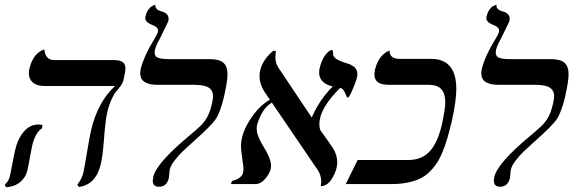

<svg xmlns="http://www.w3.org/2000/svg" viewBox="-41 -766 2434 799"><path d="M404.8 -295.9Q397.5 -263.2 392.1 -190.4Q386.7 -117.7 378.9 -85Q359.4 2 287.1 12.2L280.8 2Q298.8 -19 306.2 -48.8Q310.1 -66.9 321.3 -133.5Q332.5 -200.2 337.9 -223.1Q365.2 -341.3 438 -408.2H143.1Q112.3 -408.2 95.7 -422.6Q79.1 -437 79.1 -460.9Q79.1 -473.1 81.1 -479Q85.9 -500 94.2 -515.9Q102.5 -531.7 110.8 -539.8Q119.1 -547.9 126.7 -552.7Q134.3 -557.6 139.2 -558.6L144 -560.1Q144 -542 154.5 -529.1Q165 -516.1 183.1 -516.1H429.2Q458 -516.1 469.5 -507.8Q481 -499.5 481 -481.9Q481 -471.2 478 -458L473.1 -434.1Q470.2 -421.4 461.7 -409.4Q453.1 -397.5 444.1 -387.7Q435.1 -377.9 423.8 -354Q412.6 -330.1 404.8 -295.9ZM92.8 -159.2Q90.3 -149.4 83 -108.4Q75.7 -67.4 73.2 -58.1Q66.4 -27.8 43 -8.3Q19.5 11.2 -16.1 13.2L-21 2Q-3.4 -11.7 2 -41Q3.9 -51.3 11.7 -90.8Q19.5 -130.4 21 -138.2Q33.2 -189.9 58.6 -219Q84 -248 120.1 -248Q130.9 -248 136.2 -244.1L132.8 -231Q119.6 -223.6 108.9 -203.9Q98.1 -184.1 92.8 -159.2Z M622.6 -602.1Q602.5 -567.4 602.5 -546.9Q602.5 -530.8 617.2 -525.4Q631.8 -520 660.6 -520H830.6Q871.6 -520 888.7 -504.9Q905.8 -489.7 905.8 -456.1Q905.8 -428.2 890.6 -360.8Q875 -296.9 856.4 -269.8Q837.9 -242.7 769.5 -182.1Q734.4 -150.4 718 -134.8Q701.7 -119.1 685.5 -98.1Q669.4 -77.1 665.5 -61Q664.1 -52.7 663.3 -41.3Q662.6 -29.8 661.6 -24.9Q652.8 11.2 620.6 11.2Q594.7 11.2 594.7 -14.2Q594.7 -18.1 596.7 -29.8Q609.9 -87.4 746.6 -201.2Q781.2 -230 795.9 -244.6Q810.5 -259.3 821.8 -279.8Q833 -300.3 840.3 -332Q845.7 -354.5 845.7 -365.2Q845.7 -389.2 827.9 -401.1Q810.1 -413.1 765.6 -413.1H613.8Q542.5 -413.1 542.5 -460.9Q542.5 -467.3 544.4 -479Q558.6 -534.2 597.7 -597.2Q613.8 -624 615.7 -632.8Q616.7 -634.8 616.7 -638.2Q616.7 -653.8 590.3 -663.1Q563.5 -673.8 563.5 -690.9Q563.5 -691.9 564 -694.3Q564.5 -696.8 564.5 -698.2Q566.9 -707.5 570.3 -715.1Q573.7 -722.7 577.4 -727.3Q581.1 -731.9 585 -735.6Q588.9 -739.3 592.5 -741Q596.2 -742.7 598.9 -743.9Q601.6 -745.1 603.5 -745.6L605.5 -746.1Q603.5 -726.6 629.4 -719.2Q660.6 -710.9 660.6 -688Q660.6 -682.1 659.7 -678.2Q658.7 -675.8 642.3 -642.1Q626 -608.4 622.6 -602.1Z M1446.3 -456.1Q1446.3 -441.4 1429.4 -400.6Q1412.6 -359.9 1406.2 -359.9Q1402.3 -359.9 1399.2 -369.4Q1396 -378.9 1389.9 -388.9Q1383.8 -398.9 1374 -399.9Q1288.1 -314 1288.1 -250Q1288.1 -237.8 1291 -226.1L1341.3 -154.8Q1362.3 -123.5 1362.3 -89.8Q1362.3 -59.1 1342 -25.1Q1321.8 8.8 1293.9 8.8Q1295.9 -4.9 1295.9 -8.8Q1295.9 -33.2 1284.2 -54.2L1090.3 -338.9Q1065.9 -324.7 1050.5 -297.6Q1035.2 -270.5 1028.3 -244.1Q1027.3 -239.3 1027.3 -230Q1027.3 -212.9 1036.6 -191.7Q1045.9 -170.4 1057.1 -153.1Q1068.4 -135.7 1077.6 -114.5Q1086.9 -93.3 1086.9 -76.2Q1086.9 -51.8 1066.2 -25.9Q1045.4 0 1022 0H922.4Q920.9 -1.5 920.9 -2.9Q920.9 -6.8 923.8 -10.7Q926.8 -14.6 930.2 -15.1Q942.4 -16.6 955.3 -26.1Q968.3 -35.6 970.2 -46.9Q972.2 -54.7 972.2 -61Q972.2 -73.2 967 -106.9Q961.9 -140.6 961.9 -158.2Q961.9 -209 999 -267.1Q1036.1 -325.2 1082 -351.1L1059.1 -384.8Q1039.1 -416.5 1039.1 -449.2Q1039.1 -505.4 1095.2 -554.2H1106.9Q1105 -536.6 1105 -528.8Q1105 -503.9 1117.2 -484.9L1256.3 -276.9Q1287.6 -350.1 1343.3 -405.8Q1287.1 -420.4 1287.1 -463.9Q1287.1 -476.1 1289.1 -481.9Q1293.5 -501 1300.5 -516.1Q1307.6 -531.2 1314.2 -539.1Q1320.8 -546.9 1326.9 -551.8Q1333 -556.6 1336.9 -557.6L1340.3 -559.1Q1345.2 -554.2 1345.2 -547.9V-540Q1345.2 -531.7 1355 -523.4Q1364.7 -515.1 1395 -504.9Q1405.3 -502 1412.4 -499.3Q1419.4 -496.6 1428.2 -491Q1437 -485.4 1441.7 -476.6Q1446.3 -467.8 1446.3 -456.1Z M1797.9 -248Q1812 -312 1812 -340.8Q1812 -376 1795.9 -394.5Q1779.8 -413.1 1740.2 -413.1H1575.2Q1517.1 -413.1 1517.1 -456.1Q1517.1 -461.4 1519 -475.1Q1523.9 -495.1 1532 -510.5Q1540 -525.9 1548.1 -533.9Q1556.2 -542 1563.5 -547.1Q1570.8 -552.2 1575.7 -553.7L1580.1 -555.2Q1580.1 -521 1622.1 -521H1752.9Q1857.9 -521 1857.9 -396Q1857.9 -346.7 1839.8 -265.1Q1830.1 -223.6 1821.3 -193.1Q1812.5 -162.6 1800.5 -133.5Q1788.6 -104.5 1774.9 -84.5Q1761.2 -64.5 1742.9 -47.4Q1724.6 -30.3 1702.1 -20.5Q1679.7 -10.7 1651.1 -5.4Q1622.6 0 1586.9 0H1397.9L1447.3 -100.1H1657.2Q1714.4 -100.1 1747.6 -136.5Q1780.8 -172.9 1797.9 -248Z M2042 -602.1Q2022 -567.4 2022 -546.9Q2022 -530.8 2036.6 -525.4Q2051.3 -520 2080.1 -520H2250Q2291 -520 2308.1 -504.9Q2325.2 -489.7 2325.2 -456.1Q2325.2 -428.2 2310.1 -360.8Q2294.4 -296.9 2275.9 -269.8Q2257.3 -242.7 2189 -182.1Q2153.8 -150.4 2137.5 -134.8Q2121.1 -119.1 2105 -98.1Q2088.9 -77.1 2085 -61Q2083.5 -52.7 2082.8 -41.3Q2082 -29.8 2081.1 -24.9Q2072.3 11.2 2040 11.2Q2014.2 11.2 2014.2 -14.2Q2014.2 -18.1 2016.1 -29.8Q2029.3 -87.4 2166 -201.2Q2200.7 -230 2215.3 -244.6Q2230 -259.3 2241.2 -279.8Q2252.4 -300.3 2259.8 -332Q2265.1 -354.5 2265.1 -365.2Q2265.1 -389.2 2247.3 -401.1Q2229.5 -413.1 2185.1 -413.1H2033.2Q1961.9 -413.1 1961.9 -460.9Q1961.9 -467.3 1963.9 -479Q1978 -534.2 2017.1 -597.2Q2033.2 -624 2035.2 -632.8Q2036.1 -634.8 2036.1 -638.2Q2036.1 -653.8 2009.8 -663.1Q1982.9 -673.8 1982.9 -690.9Q1982.9 -691.9 1983.4 -694.3Q1983.9 -696.8 1983.9 -698.2Q1986.3 -707.5 1989.7 -715.1Q1993.2 -722.7 1996.8 -727.3Q2000.5 -731.9 2004.4 -735.6Q2008.3 -739.3 2012 -741Q2015.6 -742.7 2018.3 -743.9Q2021 -745.1 2022.9 -745.6L2024.9 -746.1Q2022.9 -726.6 2048.8 -719.2Q2080.1 -710.9 2080.1 -688Q2080.1 -682.1 2079.1 -678.2Q2078.1 -675.8 2061.8 -642.1Q2045.4 -608.4 2042 -602.1Z"/></svg>

Font: Common Serif
Style: Italic
Weight: 400
Italic angle: -12°
Designer: Philipp H. Poll, Khaled Hosny
Foundry: Stefan Peev, Context Ltd.
Version: Version 1.026